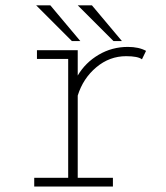

<svg xmlns="http://www.w3.org/2000/svg" viewBox="-20 -684 610 704"><path d="M427 -533.5H396L265 -664.5H317ZM274.5 -533.5H243.5L112.5 -664.5H164.5ZM265 -32H394V0H105.5V-32H230V-468H115.5V-500H265V-407Q293 -454.5 341.8 -483.2Q390.5 -512 449 -512Q489 -512 515.5 -497.5L500.5 -466.5Q485.5 -478 442.5 -478Q381.5 -478 333 -437.2Q284.5 -396.5 265 -333.5Z"/></svg>

Font: League Mono Narrow Thin
Style: Regular
Weight: 100
Width: 3
Designer: Tyler Finck
Foundry: The League of Moveable Type / Tyler Finck
Version: Version 2.210